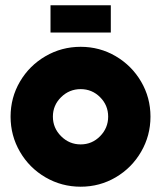

<svg xmlns="http://www.w3.org/2000/svg" viewBox="-20 -698 609 726"><path d="M20 -257Q20 -329 55.5 -389.5Q91 -450 152 -485.5Q213 -521 285 -521Q357 -521 417.5 -485.5Q478 -450 513.5 -389.5Q549 -329 549 -257Q549 -185 513.5 -124Q478 -63 417.5 -27.5Q357 8 285 8Q213 8 152 -27.5Q91 -63 55.5 -124Q20 -185 20 -257ZM389 -257Q389 -300 358.5 -330.5Q328 -361 285 -361Q242 -361 211 -330.5Q180 -300 180 -257Q180 -214 211 -183Q242 -152 285 -152Q328 -152 358.5 -183Q389 -214 389 -257ZM171 -678H399V-575H171Z"/></svg>

Font: Lineal Heavy
Style: Regular
Weight: 900
Designer: Created by Frank Adebiaye with contributions from Anton Moglia & Ariel Martín Pérez
Created by Frank ADEBIAYE with FontF
Foundry: Velvetyne Type Foundry
Version: Version 2.000